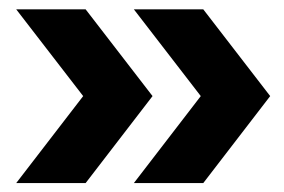

<svg xmlns="http://www.w3.org/2000/svg" viewBox="-20 -446 615 416"><path d="M160.2 -237.8 15.1 -425.8H165.5L310.5 -237.8L165.5 -49.3H15.1ZM415 -237.8 270 -425.8H420.4L565.4 -237.8L420.4 -49.3H270Z"/></svg>

Font: Glacial Indifference
Style: Bold
Weight: 700
Designer: Alfredo Marco Pradil
Foundry: Alfredo Marco Pradil
Version: Version 1.312